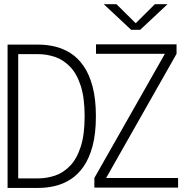

<svg xmlns="http://www.w3.org/2000/svg" viewBox="-20 -918 890 938"><path d="M17 0V-700H169.5Q209 -700 249 -690.5Q289 -681 324.8 -658.2Q360.5 -635.5 388.2 -595.8Q416 -556 432.2 -495.5Q448.5 -435 448.5 -350Q448.5 -265 432.2 -204.5Q416 -144 388.2 -104.2Q360.5 -64.5 324.8 -41.8Q289 -19 249 -9.5Q209 0 169.5 0ZM69 -46.5H165.5Q208.5 -46.5 249 -60.2Q289.5 -74 322.2 -107.8Q355 -141.5 374.2 -200.5Q393.5 -259.5 393.5 -350Q393.5 -440.5 374.2 -499.5Q355 -558.5 322.2 -592.2Q289.5 -626 249 -639.8Q208.5 -653.5 165.5 -653.5H69ZM441 -1.5V-48.5L785.5 -655H449V-701.5H842.5V-655L498.5 -48.5H850V-1.5ZM487 -897.5H549L643 -804.5L736.5 -897.5H798.5L665 -772.5H620.5Z"/></svg>

Font: Trispace Thin ExtraLight
Style: Regular
Weight: 250
Version: Version 1.210